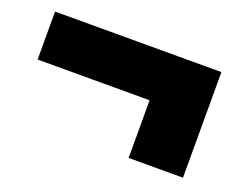

<svg xmlns="http://www.w3.org/2000/svg" viewBox="-64 -571 721 564"><g transform="rotate(20 296.5 -289.0)"><path d="M24.9 -304.2V-454.1H544.9V-124H375V-304.2Z"/></g></svg>

Font: Trueno UltraBlack
Style: Regular
Weight: 950
Designer: Julieta Ulanovsky
Foundry: Julieta Ulanovsky
Version: Version 3.001b | FøM Fix